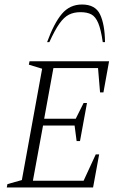

<svg xmlns="http://www.w3.org/2000/svg" viewBox="-20 -832 526 852"><path d="M10 0 13 -15 77 -33 167 -527 108 -545 111 -560H464L439 -422H424L415 -530H217L176 -305H316L351 -375H366L335 -206H320L311 -275H171L126 -30H351L405 -147H420L393 0ZM189 -645Q220 -730 255 -771Q290 -812 344 -812Q403 -812 424 -768Q445 -724 446 -645H436Q428 -701 416 -729.5Q404 -758 385.5 -768Q367 -778 337 -778Q308 -778 286 -767Q264 -756 243.5 -727Q223 -698 199 -645Z"/></svg>

Font: Spectral SC ExtraLight
Style: Italic
Weight: 275
Italic angle: -10°
Designer: Jean-Baptiste Levee
Foundry: Production Type
Version: Version 2.001